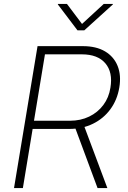

<svg xmlns="http://www.w3.org/2000/svg" viewBox="-20 -964 655 984"><path d="M51.8 0 172.4 -727.5H404.8Q473.1 -727.5 518.3 -700.7Q563.5 -673.8 582.8 -626Q602.1 -578.1 591.3 -514.6Q580.6 -451.7 545.7 -404.1Q510.7 -356.4 456.5 -329.8Q402.3 -303.2 334.5 -303.2H126.5L133.8 -345.2H338.4Q393.1 -345.2 437 -366.5Q481 -387.7 509.5 -425.8Q538.1 -463.9 545.9 -514.6Q559.1 -593.3 520 -639.4Q481 -685.5 399.4 -685.5H210.4L97.2 0ZM480 0 357.4 -330.1H406.7L530.3 0ZM323.2 -943.8 400.4 -841.3 511.7 -943.8H558.6V-941.4L412.1 -808.6H377L276.4 -941.4L276.9 -943.8Z"/></svg>

Font: Inter 20pt ExtraLight
Style: Italic
Weight: 250
Italic angle: -9.3988°
Version: Version 4.001;git-66647c0bb